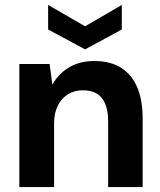

<svg xmlns="http://www.w3.org/2000/svg" viewBox="-20 -754 646 774"><path d="M58 0V-496H180L191 -414H192Q216 -457 258.5 -482.5Q301 -508 361 -508Q424 -508 467 -481.5Q510 -455 532.5 -403.5Q555 -352 555 -277V0H416V-264Q416 -325 391.5 -357.5Q367 -390 313 -390Q280 -390 254 -374Q228 -358 213 -328Q198 -298 198 -256V0ZM323 -555 174 -635V-734L323 -648L471 -734V-635Z"/></svg>

Font: DM Sans 28pt ExtraBold
Style: Regular
Weight: 800
Version: Version 4.004;gftools[0.9.30]